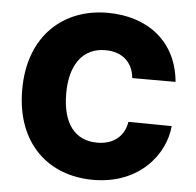

<svg xmlns="http://www.w3.org/2000/svg" viewBox="-52 -770 848 832"><g transform="rotate(5 372.0 -353.5)"><path d="M513.7 -444.3H702.1C686.5 -618.2 558.6 -716.8 382.8 -716.8C192.4 -716.8 43 -588.9 43 -353.5C43 -119.1 188.5 9.8 382.8 9.8C585.9 9.8 692.4 -130.9 702.1 -252L513.7 -253.9C503.9 -191.4 458 -152.3 386.7 -152.3C291 -152.3 234.4 -220.7 234.4 -353.5C234.4 -479.5 290 -554.7 387.7 -554.7C462.9 -554.7 507.8 -510.7 513.7 -444.3Z"/></g></svg>

Font: Pretendard Black
Style: Regular
Weight: 900
Designer: Base glyphs from Inter by Rasmus Andersson; Hangeul glyphs from Noto Sans CJK(Source Han Sans) by Jang Soo-young and Kan
Foundry: Kil Hyung-jin
Version: Version 1.309;Glyphs 3.2 (3225)